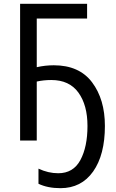

<svg xmlns="http://www.w3.org/2000/svg" viewBox="-20 -734 606 1003"><path d="M437 -76Q437 33 400 102Q363 171 284 171Q232 171 181 147V226Q229 249 296 249Q405 249 466.5 162Q528 75 528 -76Q528 -215 461 -304Q394 -393 261 -393Q216 -393 172 -383V-637H435V-714H85V0H172V-308Q208 -316 248 -316Q342 -316 389.5 -250.5Q437 -185 437 -76Z"/></svg>

Font: Noto Sans UI SemiCondensed
Style: Regular
Weight: 400
Width: 4
Designer: Monotype Design Team
Foundry: Monotype Imaging Inc.
Version: 1.001